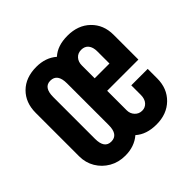

<svg xmlns="http://www.w3.org/2000/svg" viewBox="-144 -703 859 859"><g transform="rotate(-45 286.0 -273.5)"><path d="M190 8Q247.5 8 286.5 -25.5Q324 8 387 8Q453 8 494 -32.2Q535 -72.5 535 -136V-196H431V-136Q431 -110 418 -95.5Q405 -81 385.5 -81Q365 -81 351.2 -95.8Q337.5 -110.5 337.5 -131.5V-255H535V-412Q535 -475 494 -515Q453 -555 386 -555Q322.5 -555 286 -521.5Q247.5 -555 189 -555Q121.5 -555 81.5 -515.5Q41.5 -476 41.5 -411V-136Q41.5 -96 61 -63.2Q80.5 -30.5 114 -11.2Q147.5 8 190 8ZM190 -81Q147 -81 147 -141.5V-405.5Q147 -467 189.5 -467Q234 -467 234 -405.5V-141.5Q234 -81 190 -81ZM337.5 -334V-415.5Q337.5 -438 350.5 -452.5Q363.5 -467 385 -467Q407 -467 419 -452.2Q431 -437.5 431 -411V-334Z"/></g></svg>

Font: League Gothic SemiExpanded
Style: Regular
Weight: 400
Width: 6
Designer: The League of Moveable Type
Version: Version 1.600; ttfautohint (v1.8.3)